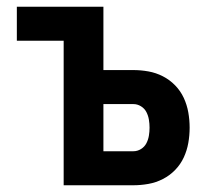

<svg xmlns="http://www.w3.org/2000/svg" viewBox="-20 -550 640 570"><path d="M169 0V-429H30V-530H287V-342H376Q398 -342 420.5 -338Q443 -334 463.5 -323.5Q484 -313 500 -296.5Q516 -280 525.5 -259.5Q535 -239 539 -216.5Q543 -194 543 -171Q543 -148 539 -125.5Q535 -103 525.5 -82.5Q516 -62 500 -45.5Q484 -29 463.5 -18.5Q443 -8 420.5 -4Q398 0 376 0ZM376 -101Q388 -101 398.5 -107.5Q409 -114 414.5 -124.5Q420 -135 422 -147Q424 -159 424 -171Q424 -183 422 -195Q420 -207 414.5 -217.5Q409 -228 398.5 -234.5Q388 -241 376 -241H287V-101Z"/></svg>

Font: Iosevka Curly Extended
Style: Bold
Weight: 700
Width: 7
Monospace: yes
Designer: Belleve Invis
Foundry: Belleve Invis
Version: Version 11.1.0; ttfautohint (v1.8.3)